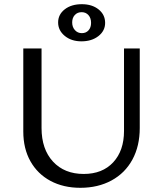

<svg xmlns="http://www.w3.org/2000/svg" viewBox="-20 -889 774 915"><path d="M257 -782Q257 -820 288.5 -844.5Q320 -869 370 -869Q419 -869 450 -844Q481 -819 481 -780Q481 -742 449 -717Q417 -692 368 -692Q320 -692 288.5 -718Q257 -744 257 -782ZM414 -780Q414 -803 401.5 -817Q389 -831 369 -831Q349 -831 336.5 -817.5Q324 -804 324 -782Q324 -760 337 -745.5Q350 -731 370 -731Q390 -731 402 -744.5Q414 -758 414 -780ZM91 -262V-658H178V-279Q178 -178 232.5 -119Q287 -60 379 -60Q468 -60 519.5 -115.5Q571 -171 571 -265V-658H646V-279Q646 -193 611 -128.5Q576 -64 511.5 -29Q447 6 363 6Q282 6 220.5 -27Q159 -60 125 -120.5Q91 -181 91 -262Z"/></svg>

Font: Ysabeau Infant Medium
Style: Regular
Weight: 500
Designer: Christian Thalmann (Catharsis Fonts)
Version: Version 0.003